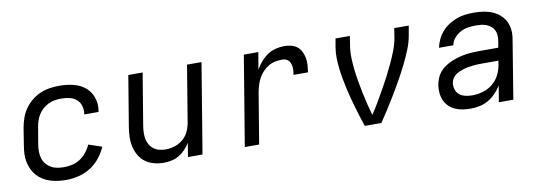

<svg xmlns="http://www.w3.org/2000/svg" viewBox="-47 -808 3094 1095"><g transform="rotate(-10 1500.0 -260.0)"><path d="M266 8Q242 8 218.5 5Q195 2 173 -5Q151 -12 131.5 -24.5Q112 -37 97.5 -53.5Q83 -70 73.5 -91Q64 -112 59.5 -135Q55 -158 56.5 -182Q58 -206 62 -230L78 -330Q83 -357 92.5 -384Q102 -411 118.5 -434.5Q135 -458 158 -477Q181 -496 207.5 -507.5Q234 -519 262 -523.5Q290 -528 317 -528Q344 -528 370.5 -524.5Q397 -521 421.5 -512Q446 -503 466 -487Q486 -471 498.5 -449Q511 -427 515.5 -401Q520 -375 515 -348Q515 -346 515 -345Q515 -344 514 -342H432Q432 -343 432 -344Q432 -345 432 -345Q436 -369 429 -392Q422 -415 404.5 -429.5Q387 -444 364 -449Q341 -454 317 -454Q299 -454 280 -451Q261 -448 243.5 -439.5Q226 -431 211 -418Q196 -405 185.5 -388.5Q175 -372 169 -354Q163 -336 160 -318L143 -218Q140 -198 140 -178Q140 -158 145.5 -139.5Q151 -121 163 -106.5Q175 -92 191 -82.5Q207 -73 226.5 -69.5Q246 -66 266 -66Q290 -66 314.5 -71.5Q339 -77 360 -91Q381 -105 397.5 -125.5Q414 -146 424 -169L501 -143Q486 -109 462 -79Q438 -49 405.5 -29Q373 -9 337 -0.5Q301 8 266 8Z M830 8Q801 8 773.5 0.5Q746 -7 724 -23.5Q702 -40 688.5 -64Q675 -88 669 -115Q663 -142 664 -171.5Q665 -201 670 -230L718 -520H801L751 -218Q748 -199 747.5 -180Q747 -161 750.5 -143.5Q754 -126 763 -110.5Q772 -95 786 -84.5Q800 -74 818 -69.5Q836 -65 855 -65Q872 -65 889.5 -68.5Q907 -72 923.5 -79.5Q940 -87 954.5 -99Q969 -111 979 -126.5Q989 -142 995 -159Q1001 -176 1004 -193L1058 -520H1142L1056 0H972L985 -80Q973 -60 956 -42.5Q939 -25 918.5 -13Q898 -1 875 3.5Q852 8 830 8Z M1301 0 1387 -520H1471L1454 -421Q1467 -444 1484.5 -464.5Q1502 -485 1524 -500Q1546 -515 1571.5 -521.5Q1597 -528 1622 -528Q1643 -528 1662.5 -523Q1682 -518 1697 -506Q1712 -494 1720.5 -476Q1729 -458 1732.5 -438.5Q1736 -419 1734.5 -398Q1733 -377 1730 -357H1646Q1648 -368 1649 -379Q1650 -390 1649 -400.5Q1648 -411 1644.5 -421.5Q1641 -432 1634.5 -439.5Q1628 -447 1618 -450.5Q1608 -454 1597 -454Q1576 -454 1556 -450Q1536 -446 1517.5 -435Q1499 -424 1484 -408Q1469 -392 1459 -373.5Q1449 -355 1443 -335Q1437 -315 1433 -295L1384 0Z M1996 0Q1986 -28 1977.5 -56Q1969 -84 1960.5 -112.5Q1952 -141 1944.5 -169.5Q1937 -198 1930.5 -227Q1924 -256 1918.5 -285.5Q1913 -315 1909.5 -345Q1906 -375 1905 -406Q1904 -437 1909 -468L1918 -520H2001L1993 -468Q1987 -432 1988 -396.5Q1989 -361 1993 -326Q1997 -291 2003 -256.5Q2009 -222 2016 -188Q2023 -154 2031.5 -120.5Q2040 -87 2049 -54L2052 -58Q2073 -90 2092.5 -123.5Q2112 -157 2131 -190.5Q2150 -224 2167.5 -258Q2185 -292 2201 -326.5Q2217 -361 2230.5 -396.5Q2244 -432 2250 -468L2258 -520H2342L2333 -468Q2326 -426 2309.5 -385.5Q2293 -345 2273.5 -305.5Q2254 -266 2232.5 -227.5Q2211 -189 2188 -150.5Q2165 -112 2141 -74.5Q2117 -37 2092 0Z M2608 8Q2585 8 2562 4.5Q2539 1 2519 -8Q2499 -17 2483.5 -32Q2468 -47 2459 -67Q2450 -87 2448 -110Q2446 -133 2449 -156Q2453 -177 2461 -196.5Q2469 -216 2483.5 -232.5Q2498 -249 2516.5 -260.5Q2535 -272 2554.5 -280Q2574 -288 2594.5 -293.5Q2615 -299 2635 -302Q2655 -305 2675.5 -306Q2696 -307 2716 -307H2823L2830 -348Q2832 -363 2831 -379Q2830 -395 2823 -408Q2816 -421 2804.5 -430.5Q2793 -440 2778.5 -445.5Q2764 -451 2748.5 -452.5Q2733 -454 2718 -454Q2695 -454 2672.5 -450.5Q2650 -447 2629.5 -436Q2609 -425 2593 -406.5Q2577 -388 2573 -365H2490Q2495 -390 2506 -413Q2517 -436 2534.5 -456Q2552 -476 2574 -490Q2596 -504 2620 -513Q2644 -522 2668.5 -525Q2693 -528 2718 -528Q2739 -528 2759.5 -526Q2780 -524 2799.5 -519Q2819 -514 2837 -505Q2855 -496 2869.5 -483Q2884 -470 2894.5 -453.5Q2905 -437 2910 -417.5Q2915 -398 2915 -377Q2915 -356 2911 -336L2856 0H2772L2788 -94Q2774 -71 2754 -50.5Q2734 -30 2710.5 -16.5Q2687 -3 2660.5 2.5Q2634 8 2609 8ZM2630 -65Q2660 -65 2690.5 -73.5Q2721 -82 2746.5 -102Q2772 -122 2787 -150.5Q2802 -179 2807 -210L2811 -234H2716Q2703 -234 2689.5 -233.5Q2676 -233 2663 -231.5Q2650 -230 2637 -228Q2624 -226 2611 -222Q2598 -218 2585.5 -213Q2573 -208 2561.5 -200Q2550 -192 2542.5 -179.5Q2535 -167 2533 -154Q2530 -135 2536 -116Q2542 -97 2556.5 -85.5Q2571 -74 2590.5 -69.5Q2610 -65 2630 -65Z"/></g></svg>

Font: Zed Sans Extended
Style: Italic
Weight: 400
Width: 7
Italic angle: -9°
Designer: Belleve Invis
Foundry: Belleve Invis
Version: Version 1.0.0; ttfautohint (v1.8.4)